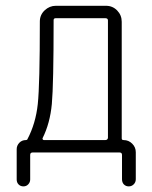

<svg xmlns="http://www.w3.org/2000/svg" viewBox="-20 -540 540 680"><path d="M130.9 -50.8Q129.9 -48.8 131.3 -46.4Q132.8 -43.9 135.7 -43.9H352.5Q361.3 -43.9 362.3 -51.8V-467.8Q362.3 -475.6 352.5 -475.6H177.7Q169.9 -475.6 169.9 -468.8Q169.9 -240.2 163.6 -171.9Q157.2 -103.5 130.9 -50.8ZM39.1 95.7V-11.7Q39.1 -24.4 48.3 -34.2Q57.6 -43.9 71.3 -43.9Q76.2 -43.9 77.1 -46.9Q106.4 -102.5 113.8 -171.4Q121.1 -240.2 121.1 -463.9Q121.1 -487.3 138.2 -503.4Q155.3 -519.5 177.7 -519.5H355.5Q378.9 -519.5 395 -502.9Q411.1 -486.3 411.1 -462.9V-49.8Q411.1 -43.9 418 -43.9Q435.5 -43.9 448.2 -31.2Q460.9 -18.6 460.9 -1V94.7Q460.9 105.5 453.6 112.8Q446.3 120.1 436 120.1Q425.8 120.1 418.9 113.3Q412.1 106.4 412.1 94.7V8.8Q412.1 0 403.3 0H95.7Q86.9 0 86.9 8.8V95.7Q86.9 105.5 80.1 112.8Q73.2 120.1 63 120.1Q52.7 120.1 45.9 113.3Q39.1 106.4 39.1 95.7Z"/></svg>

Font: Rounded-X Mgen+ 1m light
Style: Regular
Weight: 200
Designer: [Source Han Sans]
Ryoko NISHIZUKA  (kana & ideographs); Paul D. Hunt (Latin, Greek & Cyrillic); Wenlong ZHANG  (bopomofo
Version: Version 1.059.20150602